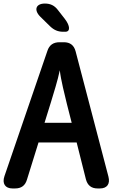

<svg xmlns="http://www.w3.org/2000/svg" viewBox="-22 -1024 663 1082"><path d="M231 -1004C180 -1004 167 -968 205 -930L260 -876C282 -855 304 -845 334 -845H346C375 -845 374 -878 343 -918L304 -968C285 -993 262 -1004 231 -1004ZM48 38H63C98 38 120 22 130 -12L195 -221H410L462 -14C471 20 492 38 528 38H541C581 38 600 13 589 -29L404 -735C395 -769 373 -786 338 -786H314C279 -786 256 -771 245 -737L3 -31C-11 10 7 38 48 38ZM229 -332 265 -448C278 -491 304 -573 315 -628C321 -573 343 -488 355 -438L382 -332Z"/></svg>

Font: 寒蝉团圆体 Round
Style: Regular
Weight: 500
Designer: 寒蝉字型
Version: Version 2.700;Glyphs 3.1.1 (3135)